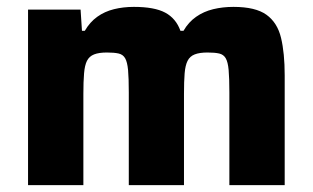

<svg xmlns="http://www.w3.org/2000/svg" viewBox="-20 -538 910 558"><path d="M61.5 0V-510H214.2L218.2 -448.5H226.5Q241.1 -473.8 262.6 -489.2Q284.1 -504.6 311.2 -511.3Q338.2 -518 369 -518Q428.8 -518 460.1 -501.3Q491.4 -484.6 504.4 -448.5H513.3Q527.9 -473.8 550 -489.2Q572 -504.6 599.6 -511.3Q627.3 -518 658.5 -518Q722.6 -518 754.4 -495.1Q786.3 -472.1 796.8 -427.8Q807.4 -383.6 807.4 -319V0H646.6V-269.6Q646.6 -310.8 644.5 -334.3Q642.4 -357.8 636 -368.7Q629.7 -379.6 617 -382.5Q604.2 -385.4 583.1 -385.4Q559.9 -385.4 545.9 -379.9Q531.8 -374.5 525.2 -361.3Q518.5 -348.2 516.6 -324.9Q514.7 -301.7 514.7 -265.6V0H354.3V-269.6Q354.3 -310.8 352.2 -334.3Q350 -357.8 343.7 -368.7Q337.4 -379.6 324.7 -382.5Q311.9 -385.4 290.7 -385.4Q267.5 -385.4 253.5 -379.9Q239.5 -374.5 232.8 -361.3Q226.2 -348.2 224.3 -324.6Q222.3 -301.1 222.3 -265.6V0Z"/></svg>

Font: Saira Thin
Style: Regular
Weight: 100
Designer: Hector Gatti with collaboration of the Omnibus-Type team
Foundry: Omnibus-Type
Version: Version 1.101